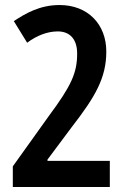

<svg xmlns="http://www.w3.org/2000/svg" viewBox="-20 -810 494 764"><path d="M31 -66H417V-170H169V-175L266 -305C359 -425 403 -500 403 -605C403 -713 330 -790 217 -790C139 -790 82 -757 35 -726L88 -640C127 -669 169 -685 210 -685C258 -685 287 -654 287 -597C287 -520 264 -469 174 -348L31 -148Z"/></svg>

Font: Noto Sans Malayalam UI ExtraCondensed SemiBold
Style: Regular
Weight: 600
Width: 2
Designer: Jelle Bosma - Monotype Design Team
Foundry: Monotype Imaging Inc.
Version: Version 2.104